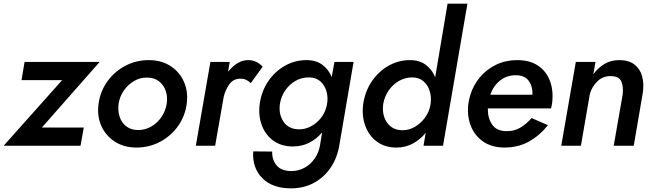

<svg xmlns="http://www.w3.org/2000/svg" viewBox="-36 -800 3591 1054"><path d="M305 -360 -16 0H406L424 -100H194L511 -460H99L82 -360Z M505 -230Q496 -164 520 -109.5Q544 -55 594.5 -22.5Q645 10 713 10Q783 10 842.5 -21.5Q902 -53 941 -107.5Q980 -162 989 -230Q998 -296 974 -350.5Q950 -405 900 -437.5Q850 -470 781 -470Q711 -470 651.5 -438.5Q592 -407 553 -352.5Q514 -298 505 -230ZM615 -230Q621 -270 643.5 -302.5Q666 -335 699.5 -355Q733 -375 772 -374Q811 -374 837 -353.5Q863 -333 874 -300.5Q885 -268 879 -230Q873 -191 850.5 -158Q828 -125 794.5 -105.5Q761 -86 721 -86Q682 -87 656.5 -107Q631 -127 620.5 -160Q610 -193 615 -230Z M1341 -344 1406 -434Q1390 -451 1370.5 -460.5Q1351 -470 1326 -470Q1295 -470 1267 -452.5Q1239 -435 1216 -406L1225 -460H1119L1039 0H1145L1192 -268Q1201 -307 1223.5 -338Q1246 -369 1286 -368Q1303 -368 1315.5 -361.5Q1328 -355 1341 -344Z M1390 -232Q1381 -167 1401 -113Q1421 -59 1465 -27.5Q1509 4 1572 4Q1621 4 1661.5 -16.5Q1702 -37 1732 -73L1722 -10Q1716 34 1693 68Q1670 102 1636.5 120.5Q1603 139 1564 139Q1509 139 1483 108.5Q1457 78 1458 32L1354 31Q1348 121 1403.5 177.5Q1459 234 1562 234Q1631 234 1687 204Q1743 174 1780 119Q1817 64 1828 -10L1905 -460H1800L1785 -377Q1768 -419 1733.5 -444.5Q1699 -470 1646 -470Q1583 -470 1528 -439Q1473 -408 1436.5 -354Q1400 -300 1390 -232ZM1501 -232Q1508 -273 1531 -305.5Q1554 -338 1588 -357Q1622 -376 1662 -375Q1712 -374 1739 -335Q1766 -296 1761 -240L1757 -217Q1748 -180 1725 -151.5Q1702 -123 1671 -106.5Q1640 -90 1607 -90Q1549 -90 1520.5 -132Q1492 -174 1501 -232Z M1958 -230Q1949 -165 1969 -110Q1989 -55 2033 -22.5Q2077 10 2140 10Q2190 10 2230.5 -12Q2271 -34 2301 -71L2289 0H2396L2530 -780H2421L2353 -376Q2336 -418 2301.5 -444Q2267 -470 2214 -470Q2151 -470 2096 -438.5Q2041 -407 2004.5 -352.5Q1968 -298 1958 -230ZM2068 -230Q2075 -271 2098.5 -304.5Q2122 -338 2156.5 -357Q2191 -376 2230 -375Q2265 -374 2288.5 -354Q2312 -334 2322.5 -301.5Q2333 -269 2328 -231L2327 -224Q2320 -185 2296.5 -153.5Q2273 -122 2241 -103.5Q2209 -85 2174 -85Q2135 -85 2109.5 -105Q2084 -125 2073 -158Q2062 -191 2068 -230Z M2656 -280Q2671 -327 2708 -357Q2745 -387 2795 -387Q2845 -387 2867 -355.5Q2889 -324 2887 -280ZM2642 -205H2989Q2991 -213 2992.5 -220.5Q2994 -228 2995 -235Q3003 -301 2983.5 -354.5Q2964 -408 2918.5 -439Q2873 -470 2803 -470Q2740 -470 2688 -445Q2636 -420 2599.5 -377Q2563 -334 2546 -279Q2542 -267 2539.5 -255Q2537 -243 2535 -230Q2527 -165 2548 -110.5Q2569 -56 2615.5 -23.5Q2662 9 2731 10Q2811 10 2870.5 -24.5Q2930 -59 2972 -113L2882 -152Q2857 -122 2822.5 -100.5Q2788 -79 2743 -80Q2689 -81 2665 -117Q2641 -153 2642 -205Z M3382 -280 3333 0H3443L3493 -292Q3500 -342 3488.5 -382.5Q3477 -423 3446 -446.5Q3415 -470 3363 -470Q3317 -470 3281.5 -448.5Q3246 -427 3221 -392L3233 -460H3125L3045 0H3153L3202 -284Q3213 -324 3244 -354Q3275 -384 3320 -382Q3364 -381 3375.5 -351Q3387 -321 3382 -280Z"/></svg>

Font: Jost* 500 Medium Italic
Style: Italic
Weight: 500
Italic angle: -10°
Version: Version 3.200; ttfautohint (v0.97) -l 8 -r 50 -G 200 -x 14 -